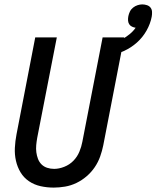

<svg xmlns="http://www.w3.org/2000/svg" viewBox="-20 -840 711 872"><path d="M224 12Q193 12 164 5.5Q135 -1 111.5 -17Q88 -33 73.5 -57Q59 -81 52.5 -109.5Q46 -138 47.5 -168.5Q49 -199 55 -230L140 -670H238L149 -214Q146 -197 144.5 -180.5Q143 -164 145 -148.5Q147 -133 152.5 -118.5Q158 -104 168.5 -93.5Q179 -83 194 -78Q209 -73 226 -73Q248 -73 272 -82.5Q296 -92 313.5 -110Q331 -128 340.5 -151Q350 -174 354 -196L446 -670H544L449 -180Q444 -155 435 -129.5Q426 -104 410.5 -81Q395 -58 373.5 -39.5Q352 -21 327 -9Q302 3 275.5 7.5Q249 12 224 12ZM478 -585 463 -636Q482 -641 500.5 -647Q519 -653 536 -662.5Q553 -672 569 -685Q585 -698 596 -714Q588 -715 579.5 -719Q571 -723 566.5 -730.5Q562 -738 561.5 -747.5Q561 -757 563 -767Q565 -777 570 -787.5Q575 -798 584.5 -805.5Q594 -813 605 -816.5Q616 -820 626 -820Q637 -820 647.5 -816.5Q658 -813 664 -805Q670 -797 670.5 -786Q671 -775 669 -764Q663 -732 645.5 -701Q628 -670 601.5 -646.5Q575 -623 543 -608.5Q511 -594 478 -585Z"/></svg>

Font: Lode Dark
Style: Bold Italic
Weight: 700
Italic angle: -11°
Monospace: yes
Designer: Belleve Invis
Foundry: Belleve Invis
Version: Version 29.2.0; ttfautohint (v1.8.3)